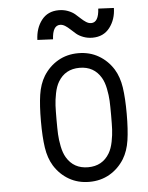

<svg xmlns="http://www.w3.org/2000/svg" viewBox="-61 -963 788 1022"><g transform="rotate(-5 333.5 -452.0)"><path d="M291.7 -835.9Q252 -835.9 248 -762.4L164.7 -766.3Q166.7 -828.8 199.5 -871.4Q232.4 -914.1 291.7 -914.1Q317.7 -914.1 340.2 -905.6Q362.6 -897.1 377.3 -884.8Q391.9 -872.4 404.9 -860Q418 -847.7 431.3 -839.2Q444.7 -830.7 458.3 -830.7Q498 -830.7 502 -904.3L585.3 -900.4Q584 -839.2 550.8 -795.9Q517.6 -752.6 458.3 -752.6Q432.3 -752.6 409.8 -761.1Q387.4 -769.5 372.7 -781.9Q358.1 -794.3 345.1 -806.6Q332 -819 318.7 -827.5Q305.3 -835.9 291.7 -835.9ZM561.8 -572.9Q587.2 -531.2 595.7 -474.3Q604.2 -417.3 604.2 -333.3Q604.2 -249.3 595.7 -192.4Q587.2 -135.4 561.8 -93.8Q531.2 -44.9 483.4 -17.3Q435.5 10.4 375 10.4Q314.5 10.4 266.6 -17.3Q218.8 -44.9 188.2 -93.8Q162.8 -135.4 154.3 -192.4Q145.8 -249.3 145.8 -333.3Q145.8 -417.3 154.3 -474.3Q162.8 -531.2 188.2 -572.9Q218.8 -621.7 266.6 -649.4Q314.5 -677.1 375 -677.1Q435.5 -677.1 483.4 -649.4Q531.2 -621.7 561.8 -572.9ZM260.4 -535.2Q246.1 -511.1 238.9 -474.9Q231.8 -438.8 230.5 -410.2Q229.2 -381.5 229.2 -333.3Q229.2 -285.2 230.5 -256.5Q231.8 -227.9 238.9 -191.7Q246.1 -155.6 260.4 -131.5Q298.2 -67.7 375 -67.7Q451.8 -67.7 489.6 -131.5Q503.9 -155.6 511.1 -191.7Q518.2 -227.9 519.5 -256.5Q520.8 -285.2 520.8 -333.3Q520.8 -381.5 519.5 -410.2Q518.2 -438.8 511.1 -474.9Q503.9 -511.1 489.6 -535.2Q451.8 -599 375 -599Q298.2 -599 260.4 -535.2Z"/></g></svg>

Font: TypoPRO Monoid
Style: Regular
Weight: 400
Width: 4
Monospace: yes
Designer: Andreas Larsen (@larsenwork)
Version: Version 0.61